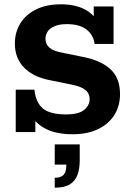

<svg xmlns="http://www.w3.org/2000/svg" viewBox="-20 -613 607 891"><path d="M317 10Q244 10 195.5 -13.5Q147 -37 120 -84L144 -72V0H53V-197H140Q145 -140 177.5 -111Q210 -82 287 -82Q345 -82 370.5 -103Q396 -124 396 -153Q396 -179 377 -195Q358 -211 314 -220L206 -242Q132 -257 90.5 -300.5Q49 -344 49 -411Q49 -463 74 -504Q99 -545 147 -569Q195 -593 263 -593Q326 -593 370.5 -571Q415 -549 439 -503H415V-583H507V-409H419Q414 -450 382 -475.5Q350 -501 290 -501Q256 -501 233.5 -491.5Q211 -482 201 -466.5Q191 -451 191 -433Q191 -409 208 -393Q225 -377 266 -369L374 -347Q453 -330 495 -289.5Q537 -249 537 -176Q537 -122 511 -80Q485 -38 435.5 -14Q386 10 317 10ZM234 258V212Q263 212 275.5 198Q288 184 288 151H234V57H350V131Q350 170 339.5 198.5Q329 227 304 242.5Q279 258 234 258Z"/></svg>

Font: Rokkitt SemiBold
Style: Bold
Weight: 700
Version: Version 3.103